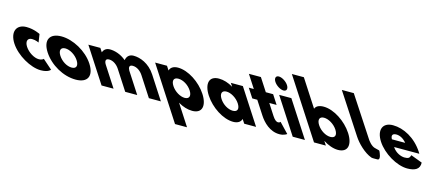

<svg xmlns="http://www.w3.org/2000/svg" viewBox="-255 -1668 6331 2736"><g transform="rotate(15 2910.5 -300.0)"><path d="M84.9 -383C137.9 -383 186.5 -359 186.5 -359L168.1 -480C168.1 -480 79 -528 -35 -528C-184 -528 -240 -406 -142.2 -255C-45 -105 168.7 15 316.7 15C430.7 15 458.9 -31 458.9 -31L319.2 -154C319.2 -154 301.8 -130 248.8 -130C181.8 -130 90.5 -186 44.5 -257C-0.8 -327 17.9 -383 84.9 -383Z M348.2 -256C450.5 -98 647.7 15 832.7 15C1009.7 15 1065.5 -98 963.2 -256C859.5 -416 651 -528 481 -528C308 -528 244.5 -416 348.2 -256ZM536.2 -256C490.2 -327 510.8 -377 577.8 -377C643.8 -377 729.2 -327 775.2 -256C820.5 -186 802.9 -136 733.9 -136C661.9 -136 581.5 -186 536.2 -256Z M1212 0H1389L1194.7 -300C1168.1 -341 1162 -386 1221 -386C1284 -386 1340.1 -341 1373.2 -290L1561 0H1738L1539.8 -306C1516.5 -345 1514 -386 1570 -386C1633 -386 1689.1 -341 1722.2 -290L1910 0H2087L1868.1 -338C1775.4 -481 1639 -528 1545 -528C1489 -528 1447.8 -499 1435.9 -434C1355.2 -503 1264 -528 1196 -528C1140 -528 1107.8 -499 1093.7 -459H1091.7L1056.7 -513H879.7Z M2630.5 -257C2533.4 -407 2350 -528 2200 -528C2130 -528 2090.1 -497 2079.3 -455H2077.3L2039.7 -513H1864.7L2365.4 260H2542.4L2342.3 -49C2410.8 -8 2482.7 15 2551.7 15C2701.7 15 2727.7 -107 2630.5 -257ZM2442.5 -257C2488.5 -186 2467.9 -136 2400.9 -136C2334.9 -136 2249.5 -186 2203.5 -257C2158.2 -327 2175.8 -377 2244.8 -377C2316.8 -377 2397.2 -327 2442.5 -257Z M2725.7 -256C2822.8 -106 3006.2 15 3156.2 15C3226.2 15 3266.1 -16 3276.9 -58H3278.9L3316.5 0H3491.5L3159.2 -513H2982.2L3014 -464C2945.4 -505 2873.5 -528 2804.5 -528C2654.5 -528 2628.5 -406 2725.7 -256ZM2913.7 -256C2867.7 -327 2888.3 -377 2955.3 -377C3021.3 -377 3106.7 -327 3152.7 -256C3198 -186 3180.4 -136 3111.4 -136C3039.4 -136 2959 -186 2913.7 -256Z M3320.7 -513H3246.7L3334.2 -378H3408.2L3535.8 -181C3594.7 -90 3696.7 15 3837.7 15C3910.7 15 3947 -17 3947 -17L3810.4 -160C3810.4 -160 3799.7 -144 3776.7 -144C3748.7 -144 3721.8 -167 3690.7 -215L3585.2 -378H3693.2L3605.7 -513H3497.7L3374 -704H3197Z M4032 0H4212L3871.3 -526H3691.3ZM3592.1 -690C3623.2 -642 3688.1 -602 3734.1 -602C3780.1 -602 3793.2 -642 3762.1 -690C3731 -738 3666.1 -778 3620.1 -778C3574.1 -778 3561 -738 3592.1 -690Z M4780.2 -256C4683 -406 4499 -528 4349 -528C4280 -528 4237.9 -505 4222.5 -464L3966 -860H3789L4346 0H4521L4483.4 -58H4485.4C4550.6 -16 4630.7 15 4700.7 15C4850.7 15 4877.3 -106 4780.2 -256ZM4592.2 -256C4637.5 -186 4621.9 -136 4549.9 -136C4480.9 -136 4398.5 -186 4353.2 -256C4307.2 -327 4327.8 -377 4393.8 -377C4460.8 -377 4546.2 -327 4592.2 -256Z M4535.7 -825 4917.1 -240C4972 -154.6 5084.3 -41.6 5192.2 -3C5206.9 2.3 5249.1 0 5281.2 0C5338.7 -0.3 5281.6 -115 5281.6 -115C5272.2 -134 5282.7 -128 5214.1 -145C5150.5 -154.7 5095.2 -240 5095.2 -240L4712.2 -825Z M5837.7 -232C5834.8 -238 5827.7 -249 5823.2 -256C5706.6 -436 5528 -528 5372 -528C5217 -528 5169 -406 5266.2 -256C5362.7 -107 5568.7 15 5723.7 15C5837.7 15 5907.8 -22 5902.9 -119L5733.5 -183C5720.3 -137 5702.4 -126 5645.4 -126C5600.4 -126 5516.9 -153 5465.7 -232ZM5407.3 -330C5379.8 -377 5390.5 -413 5451.5 -413C5503.5 -413 5559.3 -384 5602.3 -330Z"/></g></svg>

Font: Hussar
Style: BdOpOblSeven
Weight: 700
Foundry: Cannot Into Space Fonts
Version: Version 2.00